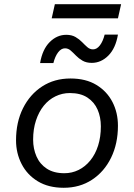

<svg xmlns="http://www.w3.org/2000/svg" viewBox="-20 -881 635 910"><path d="M282 9Q210 9 159.5 -21.5Q109 -52 82.5 -103.5Q56 -155 56 -216Q56 -302 89 -368Q122 -434 180 -471.5Q238 -509 314 -509Q387 -509 437 -478.5Q487 -448 513 -397.5Q539 -347 539 -285Q539 -200 506.5 -133.5Q474 -67 416 -29Q358 9 282 9ZM285 -60Q321 -60 352.5 -75.5Q384 -91 408 -120.5Q432 -150 445 -191Q458 -232 458 -282Q458 -326 442.5 -361.5Q427 -397 394.5 -418.5Q362 -440 311 -440Q275 -440 243 -424.5Q211 -409 187.5 -380Q164 -351 150.5 -310Q137 -269 137 -219Q137 -176 153 -139.5Q169 -103 202 -81.5Q235 -60 285 -60ZM539 -717Q528 -652 493.5 -617.5Q459 -583 415 -583Q389 -583 371 -593.5Q353 -604 340 -617.5Q327 -631 315 -641.5Q303 -652 288 -652Q270 -652 255.5 -633Q241 -614 233 -582H170Q181 -647 215.5 -681.5Q250 -716 294 -716Q320 -716 338 -705.5Q356 -695 369 -681.5Q382 -668 394 -657.5Q406 -647 421 -647Q439 -647 453.5 -666Q468 -685 476 -717ZM554 -861 539 -794H225L240 -861Z"/></svg>

Font: Work Sans
Style: Italic
Weight: 400
Italic angle: -13°
Designer: Wei Huang
Foundry: Wei Huang
Version: Version 2.012